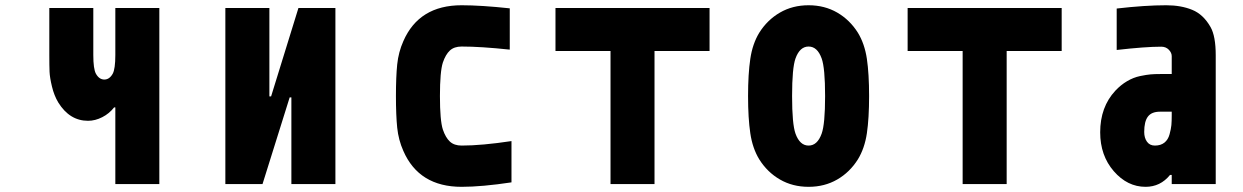

<svg xmlns="http://www.w3.org/2000/svg" viewBox="-20 -697 4707 727"><path d="M313.2 -239.6Q243.5 -239.6 200.5 -309.2Q184.9 -335.3 176.8 -369.1Q168.6 -403 167.6 -425.5Q166.7 -447.9 166.7 -488.9V-666.7H333.3V-488.9Q333.3 -436.2 343.1 -418Q355.5 -395.8 375 -395.8Q394.5 -395.8 406.9 -418Q416.7 -436.2 416.7 -488.9V-666.7H583.3V0H416.7V-290.4H412.1Q393.9 -266.9 367.2 -253.3Q340.5 -239.6 313.2 -239.6Z M1083.3 0V-328.1H1076.8L974 0H833.3V-666.7H1000V-332H1006.5L1110 -666.7H1250V0Z M1507.2 -541Q1566.4 -677.1 1727.9 -677.1Q1801.4 -677.1 1910.2 -665.4V-509.1Q1800.1 -520.8 1727.9 -520.8Q1699.9 -520.8 1683.6 -505.9Q1667.3 -490.9 1656.9 -460.3Q1645.8 -426.4 1645.8 -333.3Q1645.8 -240.2 1656.9 -206.4Q1667.3 -175.8 1683.6 -160.8Q1699.9 -145.8 1727.9 -145.8Q1804 -145.8 1916.7 -162.8V-6.5Q1804.7 10.4 1727.9 10.4Q1566.4 10.4 1507.2 -125.7Q1488.9 -166.7 1484 -213.5Q1479.2 -260.4 1479.2 -333.3Q1479.2 -406.2 1484 -453.1Q1488.9 -500 1507.2 -541Z M2666.7 -666.7V-503.9H2458.3V0H2291.7V-503.9H2083.3V-666.7Z M3228.5 -572.9Q3253.9 -531.2 3262.4 -474.3Q3270.8 -417.3 3270.8 -333.3Q3270.8 -249.3 3262.4 -192.4Q3253.9 -135.4 3228.5 -93.8Q3197.9 -44.9 3150.1 -17.3Q3102.2 10.4 3041.7 10.4Q2981.1 10.4 2933.3 -17.3Q2885.4 -44.9 2854.8 -93.8Q2829.4 -135.4 2821 -192.4Q2812.5 -249.3 2812.5 -333.3Q2812.5 -417.3 2821 -474.3Q2829.4 -531.2 2854.8 -572.9Q2885.4 -621.7 2933.3 -649.4Q2981.1 -677.1 3041.7 -677.1Q3102.2 -677.1 3150.1 -649.4Q3197.9 -621.7 3228.5 -572.9ZM2992.2 -475.9Q2979.2 -440.1 2979.2 -333.3Q2979.2 -226.6 2992.2 -190.8Q3008.5 -145.8 3041.7 -145.8Q3074.9 -145.8 3091.1 -190.8Q3104.2 -226.6 3104.2 -333.3Q3104.2 -440.1 3091.1 -475.9Q3074.9 -520.8 3041.7 -520.8Q3008.5 -520.8 2992.2 -475.9Z M4000 -666.7V-503.9H3791.7V0H3625V-503.9H3416.7V-666.7Z M4416.7 -274.1H4372.4Q4340.5 -274.1 4326.5 -255.5Q4312.5 -237 4312.5 -197.3Q4312.5 -175.1 4322.9 -160.5Q4333.3 -145.8 4352.9 -145.8Q4375 -145.8 4389 -156.9Q4403 -168 4408.5 -188.5Q4414.1 -209 4415.4 -223.3Q4416.7 -237.6 4416.7 -259.1ZM4395.8 -677.1Q4451.8 -677.1 4494.1 -659.8Q4536.5 -642.6 4563.8 -594.4Q4583.3 -559.9 4583.3 -487.6V0H4416.7V-34.5H4410.2Q4373.7 10.4 4317.7 10.4Q4248.7 10.4 4197.3 -48.8Q4145.8 -108.1 4145.8 -196Q4145.8 -291.7 4203.1 -353.5Q4224 -375.7 4247.7 -389.6Q4271.5 -403.6 4296.5 -408.9Q4321.6 -414.1 4336.9 -415.4Q4352.2 -416.7 4373.7 -416.7H4416.7V-484.4Q4416.7 -497.4 4405.6 -508.8Q4394.5 -520.2 4377 -520.2Q4317.1 -520.2 4208.3 -507.8V-664.7Q4315.8 -677.1 4395.8 -677.1Z"/></svg>

Font: Monoid
Style: Bold
Weight: 700
Width: 4
Designer: Andreas Larsen (@larsenwork)
Version: Version 0.61